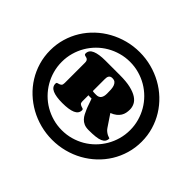

<svg xmlns="http://www.w3.org/2000/svg" viewBox="-199 -1122 1374 1374"><g transform="rotate(45 487.5 -435.0)"><path d="M24.4 -435.1Q24.4 -497.6 41.3 -554.7Q58.1 -611.8 88.6 -661.1Q119.1 -710.4 161.9 -750.7Q204.6 -791 256.1 -819.3Q307.6 -847.7 366.2 -863.3Q424.8 -878.9 487.8 -878.9Q550.3 -878.9 609.1 -863.3Q668 -847.7 719.5 -819.3Q771 -791 813.5 -750.7Q856 -710.4 886.5 -661.1Q917 -611.8 933.8 -554.7Q950.7 -497.6 950.7 -435.1Q950.7 -372.6 933.8 -315.2Q917 -257.8 886.5 -208.5Q856 -159.2 813.5 -119.1Q771 -79.1 719.5 -50.5Q668 -22 609.1 -6.6Q550.3 8.8 487.8 8.8Q425.3 8.8 366.5 -6.6Q307.6 -22 256.1 -50.5Q204.6 -79.1 161.9 -119.1Q119.1 -159.2 88.6 -208.5Q58.1 -257.8 41.3 -314.9Q24.4 -372.1 24.4 -435.1ZM141.6 -435.1Q141.6 -387.2 154.1 -343Q166.5 -298.8 189 -260.5Q211.4 -222.2 242.9 -190.4Q274.4 -158.7 313 -136.2Q351.6 -113.8 395.8 -101.3Q439.9 -88.9 487.8 -88.9Q535.6 -88.9 579.8 -101.3Q624 -113.8 662.4 -136.2Q700.7 -158.7 732.2 -190.4Q763.7 -222.2 786.1 -260.5Q808.6 -298.8 821 -343Q833.5 -387.2 833.5 -435.1Q833.5 -482.9 821 -527.1Q808.6 -571.3 786.1 -609.6Q763.7 -647.9 732.2 -679.4Q700.7 -710.9 662.4 -733.4Q624 -755.9 579.8 -768.3Q535.6 -780.8 487.8 -780.8Q439.9 -780.8 395.8 -768.3Q351.6 -755.9 313 -733.4Q274.4 -710.9 242.9 -679.4Q211.4 -647.9 189 -609.6Q166.5 -571.3 154.1 -527.1Q141.6 -482.9 141.6 -435.1ZM445.8 -339.8Q445.8 -323.7 452.6 -317.9Q459.5 -312 467.8 -309.3Q476.1 -306.6 482.9 -304.2Q489.7 -301.8 489.7 -293Q489.7 -259.3 454.6 -244.1Q419.4 -229 352.5 -229Q288.6 -229 254.2 -244.1Q219.7 -259.3 219.7 -293Q219.7 -302.7 226.6 -304.9Q233.4 -307.1 241.7 -309.6Q250 -312 256.8 -318.4Q263.7 -324.7 263.7 -342.8V-547.9Q263.7 -560.1 260.5 -566.7Q257.3 -573.2 252.4 -576.7Q247.6 -580.1 241.7 -581.3Q235.8 -582.5 231 -584Q226.1 -585.4 222.9 -588.4Q219.7 -591.3 219.7 -598.1Q219.7 -631.8 255.6 -647Q291.5 -662.1 356.4 -662.1H502.9Q567.9 -662.1 611.1 -651.9Q654.3 -641.6 680.4 -624.5Q706.5 -607.4 717.5 -585Q728.5 -562.5 728.5 -538.1Q728.5 -520.5 725.1 -503.9Q721.7 -487.3 712.6 -472.4Q703.6 -457.5 687.5 -444.6Q671.4 -431.6 646.5 -421.9L707.5 -331.1Q715.8 -318.4 726.8 -310.1Q737.8 -301.8 747.6 -296.9Q758.8 -291.5 770.5 -288.1Q770.5 -270.5 762.5 -258.5Q754.4 -246.6 736.8 -239Q719.2 -231.4 691.2 -228.3Q663.1 -225.1 622.6 -225.1Q594.7 -225.1 576.2 -233.4Q557.6 -241.7 544.9 -255.4Q532.2 -269 523.7 -285.9Q515.1 -302.7 507.8 -319.8L501.5 -335L478.5 -399.9H475.6Q466.3 -399.9 460.2 -399.9Q454.1 -399.9 445.8 -400.9ZM483.4 -441.9Q507.8 -441.9 519.8 -457.5Q531.7 -473.1 531.7 -502V-507.3Q531.7 -525.4 530.8 -543.5Q529.8 -561.5 524.9 -576.2Q520 -590.8 509.8 -599.9Q499.5 -608.9 480.5 -608.9Q469.2 -608.9 462.6 -605Q456.1 -601.1 452.4 -594.7Q448.7 -588.4 447.8 -580.1Q446.8 -571.8 446.8 -563V-444.8Q446.8 -443.8 450.7 -443.4Q454.1 -442.4 461.4 -442.1Q468.8 -441.9 483.4 -441.9Z"/></g></svg>

Font: Corben
Style: Bold
Weight: 700
Designer: vernon adams
Foundry: vernon adams
Version: Version 1.101; ttfautohint (v1.6)